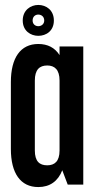

<svg xmlns="http://www.w3.org/2000/svg" viewBox="-20 -747 390 777"><path d="M135 -727C104 -727 72 -706 72 -664C72 -622 104 -602 135 -602C167 -602 198 -622 198 -664C198 -706 167 -727 135 -727ZM135 -688C147 -688 159 -680 159 -664C159 -649 147 -641 135 -641C123 -641 112 -649 112 -664C112 -680 123 -688 135 -688ZM135 -569C63 -569 24 -513 24 -415V-144C24 -46 63 10 135 10C182 10 215 -14 232 -58L254 0H317V-559H221V-524C202 -554 173 -569 135 -569ZM171 -482C201 -482 221 -465 221 -421V-138C221 -94 201 -78 171 -78C140 -78 121 -94 121 -138V-421C121 -465 140 -482 171 -482Z"/></svg>

Font: Modon Arabic
Style: Bold
Weight: 700
Designer: Ahmedzaza
Foundry: Ahmedzaza
Version: Version 2.010